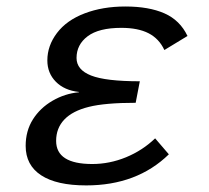

<svg xmlns="http://www.w3.org/2000/svg" viewBox="-20 -558 640 588"><path d="M262.7 -55.7Q315.4 -55.7 366 -76.4Q416.5 -97.2 455.1 -134.3L497.1 -85.4Q399.4 9.8 244.1 9.8Q153.3 9.8 106 -21.2Q58.6 -52.2 58.6 -111.3Q58.6 -157.2 80.8 -192.4Q103 -227.5 140.9 -249.5Q178.7 -271.5 221.7 -275.4V-276.4Q177.2 -281.2 151.1 -307.6Q125 -334 125 -373Q125 -418 154.5 -457Q184.1 -496.1 239.3 -517.1Q294.4 -538.1 363.8 -538.1Q436 -538.1 483.6 -517.1Q531.2 -496.1 554.2 -447.8L483.4 -404.8Q467.3 -439.5 435.1 -456.1Q402.8 -472.7 351.6 -472.7Q282.7 -472.7 248.5 -447Q214.4 -421.4 214.4 -380.4Q214.4 -344.2 259 -326.7Q303.7 -309.1 408.2 -309.1L395.5 -243.2Q301.8 -243.2 252 -230.7Q202.1 -218.3 177 -191.9Q151.9 -165.5 151.9 -126.5Q151.9 -55.7 262.7 -55.7Z"/></svg>

Font: Liberation Mono
Style: Italic
Weight: 400
Italic angle: -12°
Monospace: yes
Designer: Steve Matteson
Foundry: Ascender Corporation
Version: Version 2.1.5